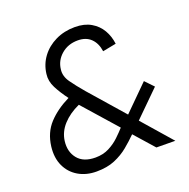

<svg xmlns="http://www.w3.org/2000/svg" viewBox="-128 -833 950 965"><g transform="rotate(-20 347.0 -350.0)"><path d="M228 10Q173 10 131.5 -14.5Q90 -39 69.5 -83Q49 -127 56 -186Q65 -258 108.5 -305Q152 -352 221 -386Q191 -426 172 -463Q153 -500 158 -537Q164 -587 193 -626Q222 -665 268.5 -687.5Q315 -710 372 -710Q423 -710 458 -689.5Q493 -669 512.5 -635.5Q532 -602 537 -561L465 -547Q459 -591 433 -616.5Q407 -642 363 -642Q311 -642 275 -611Q239 -580 234 -534Q229 -499 253 -465Q277 -431 313 -389L474 -205L606 -336L649 -291L514 -158L652 0L551 -1L459 -105Q432 -78 400 -51.5Q368 -25 326.5 -7.5Q285 10 228 10ZM247 -58Q288 -58 320 -74.5Q352 -91 376 -114Q400 -137 417 -156L258 -336Q203 -311 169 -273.5Q135 -236 129 -189Q122 -133 152.5 -95.5Q183 -58 247 -58Z"/></g></svg>

Font: Haskoy
Style: Italic
Weight: 400
Designer: Ertekin Erdin
Foundry: Ertekin Erdin
Version: Version 2.000; ttfautohint (v1.8.4.7-5d5b)